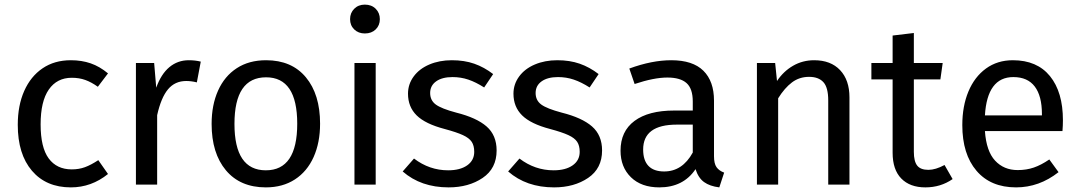

<svg xmlns="http://www.w3.org/2000/svg" viewBox="-20 -800 4677 832"><path d="M448 -482 404 -424Q376 -444 349.5 -453.5Q323 -463 291 -463Q227 -463 191.5 -412Q156 -361 156 -261Q156 -161 191 -113.5Q226 -66 291 -66Q322 -66 348 -75.5Q374 -85 406 -106L448 -46Q376 12 287 12Q180 12 118.5 -60Q57 -132 57 -259Q57 -343 85 -406Q113 -469 164.5 -504Q216 -539 287 -539Q334 -539 373 -525.5Q412 -512 448 -482Z M850 -533 833 -443Q809 -449 787 -449Q738 -449 708 -413Q678 -377 661 -301V0H569V-527H648L657 -420Q678 -479 714 -509Q750 -539 798 -539Q826 -539 850 -533Z M1367 -264Q1367 -182 1339 -119.5Q1311 -57 1258 -22.5Q1205 12 1132 12Q1021 12 959 -62Q897 -136 897 -263Q897 -345 925 -407.5Q953 -470 1006 -504.5Q1059 -539 1133 -539Q1244 -539 1305.5 -465Q1367 -391 1367 -264ZM996 -263Q996 -62 1132 -62Q1268 -62 1268 -264Q1268 -465 1133 -465Q996 -465 996 -263Z M1608 0H1516V-527H1608ZM1626 -717Q1626 -690 1608 -672.5Q1590 -655 1561 -655Q1533 -655 1515 -672.5Q1497 -690 1497 -717Q1497 -744 1515 -762Q1533 -780 1561 -780Q1590 -780 1608 -762Q1626 -744 1626 -717Z M2117 -479 2078 -421Q2042 -444 2009.5 -455Q1977 -466 1941 -466Q1896 -466 1870 -447.5Q1844 -429 1844 -397Q1844 -365 1868.5 -347Q1893 -329 1957 -312Q2045 -290 2088.5 -252Q2132 -214 2132 -148Q2132 -70 2071.5 -29Q2011 12 1924 12Q1804 12 1725 -57L1774 -113Q1841 -62 1922 -62Q1974 -62 2004.5 -83.5Q2035 -105 2035 -142Q2035 -169 2024 -185.5Q2013 -202 1986 -214.5Q1959 -227 1907 -241Q1823 -263 1785.5 -300Q1748 -337 1748 -394Q1748 -435 1772.5 -468.5Q1797 -502 1840.5 -520.5Q1884 -539 1938 -539Q1992 -539 2035 -524Q2078 -509 2117 -479Z M2574 -479 2535 -421Q2499 -444 2466.5 -455Q2434 -466 2398 -466Q2353 -466 2327 -447.5Q2301 -429 2301 -397Q2301 -365 2325.5 -347Q2350 -329 2414 -312Q2502 -290 2545.5 -252Q2589 -214 2589 -148Q2589 -70 2528.5 -29Q2468 12 2381 12Q2261 12 2182 -57L2231 -113Q2298 -62 2379 -62Q2431 -62 2461.5 -83.5Q2492 -105 2492 -142Q2492 -169 2481 -185.5Q2470 -202 2443 -214.5Q2416 -227 2364 -241Q2280 -263 2242.5 -300Q2205 -337 2205 -394Q2205 -435 2229.5 -468.5Q2254 -502 2297.5 -520.5Q2341 -539 2395 -539Q2449 -539 2492 -524Q2535 -509 2574 -479Z M3118 -52 3097 12Q3056 7 3031 -11Q3006 -29 2994 -67Q2941 12 2837 12Q2759 12 2714 -32Q2669 -76 2669 -147Q2669 -231 2729.5 -276Q2790 -321 2901 -321H2982V-360Q2982 -416 2955 -440Q2928 -464 2872 -464Q2814 -464 2730 -436L2707 -503Q2805 -539 2889 -539Q2982 -539 3028 -493.5Q3074 -448 3074 -364V-123Q3074 -91 3085 -75.5Q3096 -60 3118 -52ZM2982 -139V-260H2913Q2767 -260 2767 -152Q2767 -105 2790 -81Q2813 -57 2858 -57Q2937 -57 2982 -139Z M3661 -378V0H3569V-365Q3569 -421 3548 -444Q3527 -467 3486 -467Q3444 -467 3412 -443Q3380 -419 3352 -374V0H3260V-527H3339L3347 -449Q3375 -491 3416.5 -515Q3458 -539 3508 -539Q3580 -539 3620.5 -496Q3661 -453 3661 -378Z M4108 -24Q4056 12 3990 12Q3923 12 3885.5 -26.5Q3848 -65 3848 -138V-456H3756V-527H3848V-646L3940 -657V-527H4065L4055 -456H3940V-142Q3940 -101 3954.5 -82.5Q3969 -64 4003 -64Q4034 -64 4073 -85Z M4584 -232H4248Q4254 -145 4292 -104Q4330 -63 4390 -63Q4428 -63 4460 -74Q4492 -85 4527 -109L4567 -54Q4483 12 4383 12Q4273 12 4211.5 -60Q4150 -132 4150 -258Q4150 -340 4176.5 -403.5Q4203 -467 4252.5 -503Q4302 -539 4369 -539Q4474 -539 4530 -470Q4586 -401 4586 -279Q4586 -256 4584 -232ZM4495 -306Q4495 -384 4464 -425Q4433 -466 4371 -466Q4258 -466 4248 -300H4495Z"/></svg>

Font: Statis Sans
Style: Regular
Weight: 400
Designer: bBox Type GmbH
Foundry: bBox Type GmbH
Version: Version 1.000